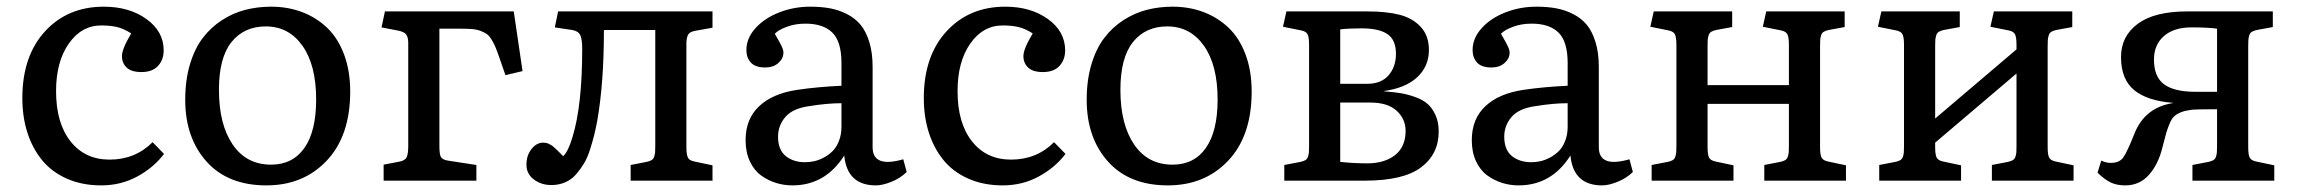

<svg xmlns="http://www.w3.org/2000/svg" viewBox="-20 -541 6878 575"><path d="M283.2 14.2Q225.6 14.2 179.9 -6.1Q134.3 -26.4 105.5 -62Q76.7 -97.7 61.8 -144.5Q46.9 -191.4 46.9 -247.1Q46.9 -373 114.7 -447Q182.6 -521 291 -521Q367.2 -521 418.7 -483.9Q470.2 -446.8 470.2 -390.1Q470.2 -362.3 453.4 -343.8Q436.5 -325.2 403.8 -325.2Q373.5 -325.2 359.4 -338.6Q345.2 -352.1 345.2 -373Q345.2 -394.5 373 -440.9Q350.1 -455.6 329.8 -460.2Q309.6 -464.8 283.2 -464.8Q224.1 -464.8 186 -410.4Q147.9 -356 147.9 -268.1Q147.9 -172.4 191.2 -117.7Q234.4 -63 308.1 -63Q384.8 -63 437 -115.2L471.2 -80.1Q440.9 -39.6 391.6 -12.7Q342.3 14.2 283.2 14.2Z M777.8 14.2Q662.6 14.2 598.6 -57.1Q534.7 -128.4 534.7 -242.2Q534.7 -300.8 548.8 -348.1Q563 -395.5 587.2 -427.2Q611.3 -459 644.5 -480.5Q677.7 -502 714.6 -511.5Q751.5 -521 792 -521Q841.8 -521 884.5 -504.9Q927.2 -488.8 959.7 -457.8Q992.2 -426.8 1010.5 -377.7Q1028.8 -328.6 1028.8 -267.1Q1028.8 -134.3 958.7 -60.1Q888.7 14.2 777.8 14.2ZM792 -47.9Q856.4 -47.9 891.6 -97.9Q926.8 -147.9 926.8 -243.2Q926.8 -346.2 885.7 -404.1Q844.7 -461.9 775.9 -461.9Q710.9 -461.9 673.3 -415Q635.7 -368.2 635.7 -272Q635.7 -168.5 676.8 -108.2Q717.8 -47.9 792 -47.9Z M1128.9 0V-47.9L1176.8 -57.1Q1193.8 -60.5 1198.2 -70.8Q1202.6 -81.1 1202.6 -105V-412.1Q1202.6 -429.2 1196.5 -437.5Q1190.4 -445.8 1172.9 -449.2L1122.6 -459L1132.8 -506.8H1518.6L1544.9 -328.1L1493.7 -315.9L1476.6 -365.2Q1469.2 -386.7 1464.6 -397.9Q1460 -409.2 1452.9 -421.1Q1445.8 -433.1 1439 -438.2Q1432.1 -443.4 1420.4 -448Q1408.7 -452.6 1394.5 -453.9Q1380.4 -455.1 1358.9 -455.1H1295.9V-103Q1295.9 -80.1 1300 -71.5Q1304.2 -63 1320.8 -60.1L1406.7 -46.9V0Z M1631.3 13.2Q1600.6 13.2 1578.6 -3.7Q1556.6 -20.5 1556.6 -47.9Q1556.6 -75.7 1571.8 -94.7Q1586.9 -113.8 1606.4 -113.8Q1611.3 -113.8 1615.5 -113Q1619.6 -112.3 1624.3 -109.9Q1628.9 -107.4 1631.8 -105.7Q1634.8 -104 1640.1 -99.1Q1645.5 -94.2 1647.9 -92Q1650.4 -89.8 1657.2 -82.8Q1664.1 -75.7 1666.5 -73.2Q1681.6 -86.9 1694.3 -129.9Q1723.6 -224.1 1723.6 -395Q1723.6 -424.3 1717.5 -436.3Q1711.4 -448.2 1693.4 -451.2L1641.6 -459L1651.4 -506.8H2113.8V-458L2064.5 -449.2Q2046.9 -446.3 2041.7 -438.7Q2036.6 -431.2 2035.6 -414.1V-100.1Q2035.6 -77.6 2040.3 -68.8Q2044.9 -60.1 2060.5 -57.1L2113.8 -45.9V0H1868.7V-46.9L1916.5 -56.2Q1925.8 -58.1 1931.4 -61.5Q1937 -64.9 1939.2 -72Q1941.4 -79.1 1941.9 -85Q1942.4 -90.8 1942.4 -104V-451.2H1788.6Q1788.6 -292.5 1768.6 -179.2Q1764.2 -155.3 1759.5 -136.7Q1754.9 -118.2 1747.3 -94Q1739.7 -69.8 1729.5 -52.5Q1719.2 -35.2 1705.6 -19.3Q1691.9 -3.4 1672.9 4.9Q1653.8 13.2 1631.3 13.2Z M2353 14.2Q2327.6 14.2 2304 6.8Q2280.3 -0.5 2259.3 -15.6Q2238.3 -30.8 2225.6 -58.1Q2212.9 -85.4 2212.9 -121.1Q2212.9 -185.1 2253.7 -223.1Q2294.4 -261.2 2368.2 -272Q2427.2 -280.8 2500 -284.2V-352.1Q2500 -416.5 2472.7 -443.4Q2445.3 -470.2 2392.1 -470.2Q2361.8 -470.2 2336.7 -460.9Q2311.5 -451.7 2300.3 -439.9Q2301.3 -438 2306.4 -429.2Q2311.5 -420.4 2313.7 -416.3Q2315.9 -412.1 2319.6 -405Q2323.2 -397.9 2324.7 -392.8Q2326.2 -387.7 2326.2 -383.8Q2326.2 -365.7 2311 -352.3Q2295.9 -338.9 2272 -338.9Q2242.2 -338.9 2228.8 -353.5Q2215.3 -368.2 2215.3 -391.1Q2215.3 -426.3 2242.2 -456.3Q2269 -486.3 2313.2 -503.7Q2357.4 -521 2406.2 -521Q2439 -521 2465.6 -516.1Q2492.2 -511.2 2516.6 -498.8Q2541 -486.3 2557.4 -466.6Q2573.7 -446.8 2583.5 -414.8Q2593.3 -382.8 2593.3 -340.8V-100.1Q2593.3 -37.6 2685.1 -64L2695.3 -25.9Q2676.3 -7.3 2649.7 3.4Q2623 14.2 2603 14.2Q2517.1 14.2 2508.3 -75.2Q2451.7 14.2 2353 14.2ZM2391.1 -55.2Q2404.3 -55.2 2418 -58.1Q2431.6 -61 2446.5 -68.8Q2461.4 -76.7 2473.1 -88.1Q2484.9 -99.6 2492.4 -118.7Q2500 -137.7 2500 -161.1V-231.9Q2457 -231.9 2403.3 -223.1Q2354 -216.3 2332 -190.7Q2310.1 -165 2310.1 -131.8Q2310.1 -92.3 2333 -73.7Q2356 -55.2 2391.1 -55.2Z M2982.9 14.2Q2925.3 14.2 2879.6 -6.1Q2834 -26.4 2805.2 -62Q2776.4 -97.7 2761.5 -144.5Q2746.6 -191.4 2746.6 -247.1Q2746.6 -373 2814.5 -447Q2882.3 -521 2990.7 -521Q3066.9 -521 3118.4 -483.9Q3169.9 -446.8 3169.9 -390.1Q3169.9 -362.3 3153.1 -343.8Q3136.2 -325.2 3103.5 -325.2Q3073.2 -325.2 3059.1 -338.6Q3044.9 -352.1 3044.9 -373Q3044.9 -394.5 3072.8 -440.9Q3049.8 -455.6 3029.5 -460.2Q3009.3 -464.8 2982.9 -464.8Q2923.8 -464.8 2885.7 -410.4Q2847.7 -356 2847.7 -268.1Q2847.7 -172.4 2890.9 -117.7Q2934.1 -63 3007.8 -63Q3084.5 -63 3136.7 -115.2L3170.9 -80.1Q3140.6 -39.6 3091.3 -12.7Q3042 14.2 2982.9 14.2Z M3477.5 14.2Q3362.3 14.2 3298.3 -57.1Q3234.4 -128.4 3234.4 -242.2Q3234.4 -300.8 3248.5 -348.1Q3262.7 -395.5 3286.9 -427.2Q3311 -459 3344.2 -480.5Q3377.4 -502 3414.3 -511.5Q3451.2 -521 3491.7 -521Q3541.5 -521 3584.2 -504.9Q3627 -488.8 3659.4 -457.8Q3691.9 -426.8 3710.2 -377.7Q3728.5 -328.6 3728.5 -267.1Q3728.5 -134.3 3658.4 -60.1Q3588.4 14.2 3477.5 14.2ZM3491.7 -47.9Q3556.2 -47.9 3591.3 -97.9Q3626.5 -147.9 3626.5 -243.2Q3626.5 -346.2 3585.4 -404.1Q3544.4 -461.9 3475.6 -461.9Q3410.6 -461.9 3373 -415Q3335.4 -368.2 3335.4 -272Q3335.4 -168.5 3376.5 -108.2Q3417.5 -47.9 3491.7 -47.9Z M3826.2 0V-46.9L3874.5 -56.2Q3883.8 -58.1 3889.4 -61.5Q3895 -64.9 3897.2 -72Q3899.4 -79.1 3899.9 -85Q3900.4 -90.8 3900.4 -104V-407.2Q3900.4 -429.7 3895.8 -438.5Q3891.1 -447.3 3875.5 -450.2L3822.3 -460.9L3832.5 -506.8H4076.2Q4132.3 -506.8 4171.4 -496.8Q4210.4 -486.8 4234.9 -460.4Q4259.3 -434.1 4259.3 -391.1Q4259.3 -342.3 4224.1 -309.6Q4189 -276.9 4122.6 -268.1L4129.4 -267.1Q4156.2 -265.1 4176.3 -261.7Q4196.3 -258.3 4218.8 -250.2Q4241.2 -242.2 4255.4 -229.7Q4269.5 -217.3 4279.1 -196.3Q4288.6 -175.3 4288.6 -147Q4288.6 -79.6 4235.8 -39.8Q4183.1 0 4067.4 0ZM3993.7 -290H4074.2Q4116.7 -290 4138.7 -315.7Q4160.6 -341.3 4160.6 -379.9Q4160.6 -421.4 4135.3 -438.7Q4109.9 -456.1 4057.6 -456.1Q4020.5 -456.1 3993.7 -453.1ZM4075.2 -51.8Q4126 -51.8 4157.7 -76.4Q4189.5 -101.1 4189.5 -148.9Q4189.5 -184.6 4162.8 -209.2Q4136.2 -233.9 4083.5 -233.9H3993.7V-56.2Q4033.7 -51.8 4075.2 -51.8Z M4527.8 14.2Q4502.4 14.2 4478.8 6.8Q4455.1 -0.5 4434.1 -15.6Q4413.1 -30.8 4400.4 -58.1Q4387.7 -85.4 4387.7 -121.1Q4387.7 -185.1 4428.5 -223.1Q4469.2 -261.2 4543 -272Q4602.1 -280.8 4674.8 -284.2V-352.1Q4674.8 -416.5 4647.5 -443.4Q4620.1 -470.2 4566.9 -470.2Q4536.6 -470.2 4511.5 -460.9Q4486.3 -451.7 4475.1 -439.9Q4476.1 -438 4481.2 -429.2Q4486.3 -420.4 4488.5 -416.3Q4490.7 -412.1 4494.4 -405Q4498 -397.9 4499.5 -392.8Q4501 -387.7 4501 -383.8Q4501 -365.7 4485.8 -352.3Q4470.7 -338.9 4446.8 -338.9Q4417 -338.9 4403.6 -353.5Q4390.1 -368.2 4390.1 -391.1Q4390.1 -426.3 4417 -456.3Q4443.8 -486.3 4488 -503.7Q4532.2 -521 4581.1 -521Q4613.8 -521 4640.4 -516.1Q4667 -511.2 4691.4 -498.8Q4715.8 -486.3 4732.2 -466.6Q4748.5 -446.8 4758.3 -414.8Q4768.1 -382.8 4768.1 -340.8V-100.1Q4768.1 -37.6 4859.9 -64L4870.1 -25.9Q4851.1 -7.3 4824.5 3.4Q4797.9 14.2 4777.8 14.2Q4691.9 14.2 4683.1 -75.2Q4626.5 14.2 4527.8 14.2ZM4565.9 -55.2Q4579.1 -55.2 4592.8 -58.1Q4606.4 -61 4621.3 -68.8Q4636.2 -76.7 4647.9 -88.1Q4659.7 -99.6 4667.2 -118.7Q4674.8 -137.7 4674.8 -161.1V-231.9Q4631.8 -231.9 4578.1 -223.1Q4528.8 -216.3 4506.8 -190.7Q4484.9 -165 4484.9 -131.8Q4484.9 -92.3 4507.8 -73.7Q4530.8 -55.2 4565.9 -55.2Z M4926.3 0V-46.9L4974.6 -56.2Q4983.9 -58.1 4989.5 -61.5Q4995.1 -64.9 4997.3 -72Q4999.5 -79.1 5000 -85Q5000.5 -90.8 5000.5 -104V-407.2Q5000.5 -429.7 4995.8 -438.5Q4991.2 -447.3 4975.6 -450.2L4922.4 -460.9L4932.6 -506.8H5167.5V-460L5119.6 -451.2Q5110.4 -449.2 5104.7 -445.8Q5099.1 -442.4 5096.9 -435.1Q5094.7 -427.7 5094.2 -421.9Q5093.8 -416 5093.8 -402.8V-286.1H5337.4V-407.2Q5337.4 -429.7 5332.8 -438.5Q5328.1 -447.3 5312.5 -450.2L5259.3 -460.9L5269.5 -506.8H5504.4V-460L5456.5 -451.2Q5447.3 -449.2 5441.7 -445.8Q5436 -442.4 5433.8 -435.1Q5431.6 -427.7 5431.2 -421.9Q5430.7 -416 5430.7 -402.8V-100.1Q5430.7 -77.6 5435.3 -68.8Q5439.9 -60.1 5455.6 -57.1L5508.3 -45.9V0H5263.7V-46.9L5311.5 -56.2Q5320.8 -58.1 5326.4 -61.5Q5332 -64.9 5334.2 -72Q5336.4 -79.1 5336.9 -85Q5337.4 -90.8 5337.4 -104V-230H5093.8V-100.1Q5093.8 -77.6 5098.4 -68.8Q5103 -60.1 5118.7 -57.1L5171.4 -45.9V0Z M5607.9 0V-46.9L5656.2 -56.2Q5665.5 -58.1 5671.1 -61.5Q5676.8 -64.9 5679 -72Q5681.2 -79.1 5681.6 -85Q5682.1 -90.8 5682.1 -104V-407.2Q5682.1 -429.7 5677.5 -438.5Q5672.9 -447.3 5657.2 -450.2L5604 -460.9L5614.3 -506.8H5849.1V-460L5801.3 -451.2Q5792 -449.2 5786.4 -445.8Q5780.8 -442.4 5778.6 -435.1Q5776.4 -427.7 5775.9 -421.9Q5775.4 -416 5775.4 -402.8V-186L6019 -393.1V-407.2Q6019 -429.7 6014.4 -438.5Q6009.8 -447.3 5994.1 -450.2L5940.9 -460.9L5951.2 -506.8H6186V-460L6138.2 -451.2Q6128.9 -449.2 6123.3 -445.8Q6117.7 -442.4 6115.5 -435.1Q6113.3 -427.7 6112.8 -421.9Q6112.3 -416 6112.3 -402.8V-100.1Q6112.3 -77.6 6116.9 -68.8Q6121.6 -60.1 6137.2 -57.1L6189.9 -45.9V0H5945.3V-46.9L5993.2 -56.2Q6002.4 -58.1 6008.1 -61.5Q6013.7 -64.9 6015.9 -72Q6018.1 -79.1 6018.6 -85Q6019 -90.8 6019 -104V-320.8L5775.4 -113.8V-100.1Q5775.4 -77.6 5780 -68.8Q5784.7 -60.1 5800.3 -57.1L5853 -45.9V0Z M6344.7 14.2Q6319.3 14.2 6301 5.4Q6282.7 -3.4 6261.7 -23.9L6272.9 -60.1Q6286.6 -53.2 6300.8 -53.2Q6326.7 -53.2 6338.1 -68.6Q6349.6 -84 6371.6 -139.2Q6401.9 -217.8 6484.9 -231.9L6488.8 -232.9Q6410.6 -238.8 6371.3 -271.2Q6332 -303.7 6332 -370.1Q6332 -432.6 6382.1 -469.7Q6432.1 -506.8 6529.8 -506.8H6786.6V-460L6738.8 -451.2Q6729.5 -449.2 6723.9 -445.8Q6718.3 -442.4 6716.1 -435.1Q6713.9 -427.7 6713.4 -421.9Q6712.9 -416 6712.9 -402.8V-100.1Q6712.9 -77.6 6717.5 -68.8Q6722.2 -60.1 6737.8 -57.1L6791 -45.9V0H6545.9V-46.9L6593.8 -56.2Q6603 -58.1 6608.6 -61.5Q6614.3 -64.9 6616.5 -72Q6618.7 -79.1 6619.1 -85Q6619.6 -90.8 6619.6 -104V-213.9Q6553.2 -213.9 6541 -211.9Q6523.4 -209.5 6512.2 -205.1Q6501 -200.7 6492.9 -194.1Q6484.9 -187.5 6478.5 -173.1Q6472.2 -158.7 6467.5 -143.1Q6462.9 -127.4 6455.6 -98.1Q6443.8 -49.3 6415.8 -17.6Q6387.7 14.2 6344.7 14.2ZM6554.7 -266.1H6619.6V-455.1Q6592.8 -459 6543 -459Q6490.2 -459 6460.4 -432.9Q6430.7 -406.7 6430.7 -362.8Q6430.7 -310.5 6461.2 -288.3Q6491.7 -266.1 6554.7 -266.1Z"/></svg>

Font: Literata Book
Style: Regular
Weight: 400
Designer: Latin by Veronika Burian and Jose Scaglione. Greek by Irene Vlachou. Cyrillic by Vera Evstafieva
Foundry: TypeTogether
Version: Version 2.003;PS 002.003;hotconv 1.0.88;makeotf.lib2.5.64775